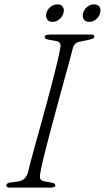

<svg xmlns="http://www.w3.org/2000/svg" viewBox="-20 -858 480 878"><path d="M164.5 -67Q160.5 -49.5 164.5 -40Q168.5 -30.5 184 -28.5L215.5 -23Q225 -21.5 229 -18.5Q233 -15.5 233 -10Q233 -5 226.8 -2.5Q220.5 0 212.5 0H26Q16 0 12.5 -2.8Q9 -5.5 9 -10.5Q8.5 -15 13 -18.5Q17.5 -22 27.5 -23.5L62 -28Q80 -30.5 90.5 -40Q101 -49.5 107 -66.5Q112 -87.5 121.2 -122.8Q130.5 -158 143 -202.5Q155.5 -247 169 -296Q182.5 -345 196 -395Q209.5 -445 221.2 -490.8Q233 -536.5 242 -573.8Q251 -611 255 -635.5Q258.5 -651 254.8 -659.2Q251 -667.5 236 -670.5L202.5 -676.5Q192 -678.5 188.2 -681.5Q184.5 -684.5 184.5 -690Q184.5 -695.5 191.5 -697.8Q198.5 -700 212 -700H395.5Q405 -700 408.2 -698Q411.5 -696 411.5 -691.5Q411.5 -685.5 406.8 -682.8Q402 -680 390 -677L352.5 -669Q336 -666.5 326.8 -659.8Q317.5 -653 313.5 -639Q307 -613.5 296.5 -574.8Q286 -536 273 -489Q260 -442 246.2 -391.2Q232.5 -340.5 219.2 -290.8Q206 -241 194.5 -197.2Q183 -153.5 175.2 -119.5Q167.5 -85.5 164.5 -67ZM220 -758Q203 -758 195.5 -769.8Q188 -781.5 192 -798Q197 -815 210.8 -826.5Q224.5 -838 242.5 -838Q260 -838 267.5 -826.5Q275 -815 270 -798Q265.5 -781.5 251.5 -769.8Q237.5 -758 220 -758ZM387.5 -758Q370.5 -758 363 -769.8Q355.5 -781.5 360 -798Q364.5 -815 378.5 -826.5Q392.5 -838 409.5 -838Q427.5 -838 435 -826.5Q442.5 -815 437.5 -798Q433.5 -781.5 419.5 -769.8Q405.5 -758 387.5 -758Z"/></svg>

Font: Fraunces ExtraLight
Style: Italic
Weight: 250
Italic angle: -16°
Version: Version 1.000;[b76b70a41]